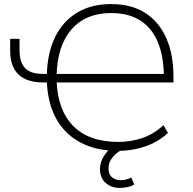

<svg xmlns="http://www.w3.org/2000/svg" viewBox="-20 -733 946 943"><path d="M561 8Q451 8 373.5 -34Q296 -76 254.5 -153Q213 -230 210 -338L221 -328H193Q112 -328 71 -367Q30 -406 30 -483V-542H76V-486Q76 -427 103 -398.5Q130 -370 192 -370H218L210 -362Q212 -471 250 -549.5Q288 -628 358 -670.5Q428 -713 525 -713Q626 -713 694 -669Q762 -625 797 -545Q832 -465 832 -357V-328H247L258 -339Q262 -195 338.5 -115.5Q415 -36 562 -36Q622 -36 677.5 -54.5Q733 -73 783 -118L805 -80Q756 -35 692.5 -13.5Q629 8 561 8ZM526 -669Q401 -669 331 -588.5Q261 -508 258 -361L248 -370H797L785 -352Q785 -506 719 -587.5Q653 -669 526 -669ZM568 190Q526 190 498.5 165Q471 140 471 98Q471 60 495.5 25.5Q520 -9 563 -31L585 0Q570 6 553.5 19Q537 32 525 51Q513 70 513 93Q513 124 530.5 138Q548 152 573 152Q585 152 598.5 149Q612 146 625 139L639 173Q629 180 610 185Q591 190 568 190Z"/></svg>

Font: Nunito Sans 10pt ExtraLight
Style: Regular
Weight: 250
Designer: Vernon Adams
Foundry: Vernon Adams
Version: Version 3.101;gftools[0.9.27]